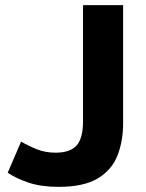

<svg xmlns="http://www.w3.org/2000/svg" viewBox="-20 -713 569 747"><path d="M208 14Q140 14 91 -2.5Q42 -19 10 -41L62 -162Q91 -145 124 -132Q157 -119 196 -119Q253 -119 278 -147Q303 -175 303 -241V-693H459V-233Q459 -165 437.5 -109Q416 -53 361.5 -19.5Q307 14 208 14Z"/></svg>

Font: Ubuntu Sans ExtraBold
Style: Regular
Weight: 800
Designer: Dalton Maag Ltd
Foundry: Dalton Maag Ltd
Version: Version 1.006; ttfautohint (v1.8.4.7-5d5b)